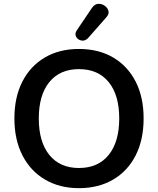

<svg xmlns="http://www.w3.org/2000/svg" viewBox="-20 -970 822 1000"><path d="M391 10Q290 10 214 -35Q138 -80 96.5 -161.5Q55 -243 55 -353Q55 -464 96.5 -545Q138 -626 213.5 -670.5Q289 -715 391 -715Q494 -715 569.5 -670.5Q645 -626 686.5 -545Q728 -464 728 -353Q728 -242 686.5 -160.5Q645 -79 569 -34.5Q493 10 391 10ZM391 -95Q491 -95 546 -163Q601 -231 601 -353Q601 -475 546 -542.5Q491 -610 391 -610Q292 -610 237 -542.5Q182 -475 182 -353Q182 -231 237 -163Q292 -95 391 -95ZM438 -771Q422 -755 403.5 -759Q385 -763 376.5 -778.5Q368 -794 380 -812L459 -929Q473 -949 491.5 -950Q510 -951 525.5 -940Q541 -929 545 -912.5Q549 -896 533 -879Z"/></svg>

Font: Chiron GoRound TC M
Style: Regular
Weight: 500
Designer: Ryoko NISHIZUKA 西塚涼子 (kana, bopomofo & ideographs); Paul D. Hunt (Latin, Greek & Cyrillic); Sandoll Communications 산돌커뮤니
Foundry: Adobe
Version: Version 1.000;hotconv 1.1.1;makeotfexe 2.6.0